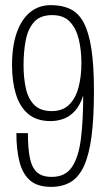

<svg xmlns="http://www.w3.org/2000/svg" viewBox="-20 -718 409 750"><path d="M180 12Q125 12 96 -14.5Q67 -41 55.5 -88.5Q44 -136 44 -198H89Q89 -140 96.5 -102Q104 -64 124 -45.5Q144 -27 182 -27Q235 -27 261 -65.5Q287 -104 296 -175.5Q305 -247 305 -345Q293 -307 273 -285Q253 -263 228.5 -254Q204 -245 178 -245Q123 -245 90 -273Q57 -301 42 -350.5Q27 -400 27 -464Q27 -538 45.5 -590.5Q64 -643 98 -670.5Q132 -698 179 -698Q223 -698 255 -682.5Q287 -667 307 -629.5Q327 -592 337 -527Q347 -462 347 -363Q347 -257 337.5 -185Q328 -113 308 -69.5Q288 -26 256 -7Q224 12 180 12ZM182 -284Q224 -284 249.5 -308.5Q275 -333 286.5 -376Q298 -419 298 -472Q298 -521 288 -563.5Q278 -606 253.5 -632.5Q229 -659 184 -659Q137 -659 113 -632Q89 -605 80.5 -560.5Q72 -516 72 -463Q72 -414 81 -373Q90 -332 114 -308Q138 -284 182 -284Z"/></svg>

Font: Archivo ExtraCondensed Thin
Style: Regular
Weight: 250
Width: 2
Designer: Hector Gatti
Foundry: Omnibus-Type
Version: Version 2.001